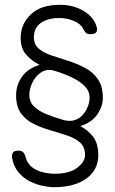

<svg xmlns="http://www.w3.org/2000/svg" viewBox="-20 -678 478 799"><path d="M204 101Q185 101 158 95.5Q131 90 104 76.5Q77 63 56.5 38.5Q36 14 30 -23V-29Q30 -51 55 -51H58Q80 -51 86 -26Q93 2 113 17.5Q133 33 159 39Q185 45 208 45Q269 45 301.5 20Q334 -5 334 -33Q334 -66 313.5 -84.5Q293 -103 260 -114Q227 -125 190.5 -135.5Q154 -146 121 -162Q88 -178 67.5 -206Q47 -234 47 -281Q47 -325 72 -359.5Q97 -394 145 -408Q111 -425 88.5 -451Q66 -477 66 -520Q66 -578 108 -618Q150 -658 229 -658Q286 -658 329.5 -631.5Q373 -605 383 -563Q384 -561 384 -556Q384 -536 359 -536H354Q343 -536 337 -542Q331 -548 326 -558Q316 -579 287 -591Q258 -603 229 -603Q178 -603 149.5 -582.5Q121 -562 121 -522Q121 -493 141.5 -475.5Q162 -458 195 -447Q228 -436 264.5 -424.5Q301 -413 334 -395.5Q367 -378 387.5 -348.5Q408 -319 408 -270Q408 -236 385.5 -202.5Q363 -169 314 -153Q346 -137 367.5 -109Q389 -81 389 -32Q389 29 339.5 65Q290 101 204 101ZM102 -283Q102 -253 122.5 -234Q143 -215 175.5 -202Q208 -189 243 -179Q271 -171 292 -178.5Q313 -186 326.5 -202.5Q340 -219 346.5 -238Q353 -257 353 -271Q353 -299 332 -320Q311 -341 278 -356.5Q245 -372 208 -383Q177 -393 153 -378Q129 -363 115.5 -336Q102 -309 102 -283Z"/></svg>

Font: Agu Display
Style: Regular
Weight: 400
Designer: Oluwaseun Badejo
Version: Version 1.103